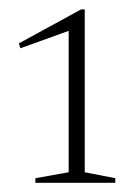

<svg xmlns="http://www.w3.org/2000/svg" viewBox="-20 -698 290 418"><path d="M129.5 -323V-637.5L137 -633.5L24.5 -593L21 -603.5L156.5 -677.5H164.5V-323L231 -310V-300H57V-310Z"/></svg>

Font: Newsreader 24pt ExtraLight
Style: Regular
Weight: 250
Designer: Hugues Gentile
Foundry: Production Type
Version: Version 1.003